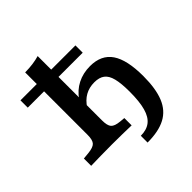

<svg xmlns="http://www.w3.org/2000/svg" viewBox="-203 -776 1050 1050"><g transform="rotate(-45 322.5 -251.0)"><path d="M195.2 -2.4Q146.7 -2.4 108.3 -1.6Q69.8 -0.8 33.5 0V-56.5L70.2 -60Q111.1 -64 125.2 -78.8Q139.4 -93.6 139.4 -133.6V-208.2H251V-133.6Q251 -93.6 264.4 -78.2Q277.9 -62.8 317.3 -59.2L346.4 -56.5V0Q313.2 -0.8 276.8 -1.6Q240.3 -2.4 195.2 -2.4ZM139.4 -208.2V-616.5Q172 -616.9 199.5 -620.6Q226.9 -624.3 251 -631.4V-208.2ZM341.6 128.2V75.8Q387 75.8 415.1 54.1Q443.2 32.4 456.2 -14.5Q469.3 -61.4 469.3 -137.5Q469.3 -202.1 459.7 -240Q450.2 -277.8 428.2 -294.4Q406.3 -311 368.7 -311Q328.3 -311 297 -293.3Q265.6 -275.5 243 -239.9L243.7 -303.1Q272.9 -345.7 316.6 -367.9Q360.3 -390.2 414.8 -390.2Q501.1 -390.2 541.8 -330.4Q582.4 -270.7 582.4 -144.8Q582.4 -48.3 557.9 12Q533.3 72.3 480.4 100.2Q427.5 128.2 341.6 128.2ZM13.2 -470.2V-526.6H438.2V-470.2Z"/></g></svg>

Font: Playfair 5pt SemiExpanded Light
Style: Regular
Weight: 300
Width: 6
Designer: Claus Eggers Sørensen
Foundry: Claus Eggers Sørensen
Version: Version 2.203